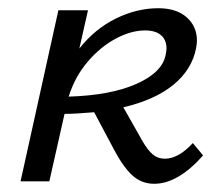

<svg xmlns="http://www.w3.org/2000/svg" viewBox="-20 -441 538 467"><path d="M474 -63Q413 6 355 6Q325 6 303 -13.5Q281 -33 259 -74L209 -168Q163 -164 137 -164L100 0H30L122 -416H194L173 -323Q211 -371 262 -396Q313 -421 365 -421Q409 -421 434 -399Q459 -377 459 -342Q459 -336 457 -324Q447 -272 402 -235Q357 -198 280 -180L327 -97Q340 -75 352 -65Q364 -55 381 -55Q414 -55 449 -93ZM147 -206Q249 -209 312 -237Q375 -265 383 -308Q385 -318 385 -323Q385 -344 371.5 -355.5Q358 -367 333 -367Q299 -367 261.5 -347Q224 -327 193 -290.5Q162 -254 147 -206Z"/></svg>

Font: Ysabeau Medium
Style: Italic
Weight: 500
Italic angle: -12°
Designer: Christian Thalmann (Catharsis Fonts)
Version: Version 0.003